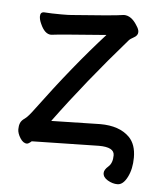

<svg xmlns="http://www.w3.org/2000/svg" viewBox="-48 -529 586 707"><g transform="rotate(5 245.0 -175.5)"><path d="M412 136Q394 136 376 125.5Q358 115 358 99Q358 87 373.5 73.5Q389 60 389 31Q389 1 332 1L84 6Q73 16 67 16Q53 16 42 -1.5Q31 -19 31 -34Q31 -47 35 -57Q39 -67 51 -75Q63 -83 87 -116Q210 -282 324 -408Q149 -395 121 -391Q97 -391 81 -428Q74 -443 74 -455Q74 -471 88 -471Q115 -469 152 -469Q180 -469 189 -470Q345 -481 382 -487Q410 -487 431 -452Q440 -439 440 -429Q440 -416 426 -408.5Q412 -401 407 -395Q263 -230 149 -75L330 -79Q401 -79 438 -42Q464 -16 464 33Q464 75 448.5 105.5Q433 136 412 136Z"/></g></svg>

Font: ToneOZ-Pinyin-WenKai-Medium
Style: Medium
Weight: 700
Designer: Fontworks Inc.
Foundry: ToneOZ
Version: Version 0.240331